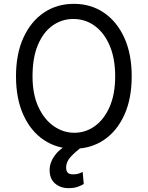

<svg xmlns="http://www.w3.org/2000/svg" viewBox="-20 -757 762 990"><path d="M659.1 -363.6Q659.1 -247.9 620.9 -164.1Q582.7 -80.3 515.4 -35.2Q448.2 9.9 360.8 9.9Q273.4 9.9 206.1 -35.2Q138.8 -80.3 100.7 -164.1Q62.5 -247.9 62.5 -363.6Q62.5 -478.7 100.7 -562.5Q138.8 -646.3 206.1 -691.8Q273.4 -737.2 360.8 -737.2Q448.2 -737.2 515.4 -691.8Q582.7 -646.3 620.9 -562.5Q659.1 -478.7 659.1 -363.6ZM573.9 -363.6Q573.9 -454.5 546 -520.8Q518.1 -587 469.3 -623Q420.5 -659.1 358 -659.1Q299 -659.1 251.4 -625.5Q203.8 -592 175.8 -526.1Q147.7 -460.2 147.7 -363.6Q147.7 -271.3 177.7 -206.1Q207.7 -141 256.9 -106.7Q306.1 -72.4 363.6 -72.4Q421.2 -72.4 468.9 -106.7Q516.7 -141 545.3 -206.1Q573.9 -271.3 573.9 -363.6ZM365.1 -29.8 403.4 0Q371.4 23.4 346.2 49.7Q321 76 321 108Q321 123.9 328.8 133Q336.6 142 358 142Q373.9 142 386.4 137.8Q398.8 133.5 406.2 129.3L411.9 191.8Q400.2 199.2 381.2 206.1Q362.2 213.1 332.4 213.1Q291.9 213.1 263.8 189.1Q235.8 165.1 235.8 119.3Q235.8 79.9 265.3 41Q294.7 2.1 365.1 -29.8Z"/></svg>

Font: Interface
Style: Regular
Weight: 400
Designer: Rasmus Andersson
Foundry: rsms
Version: Version 1.8